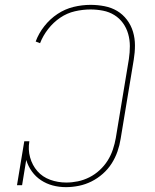

<svg xmlns="http://www.w3.org/2000/svg" viewBox="-20 -763 640 791"><path d="M252 8Q223 8 197 1Q171 -6 149 -20.5Q127 -35 111.5 -56.5Q96 -78 88 -104L71 0H50L80 -181H101Q95 -147 104 -114.5Q113 -82 134 -58Q155 -34 186.5 -22.5Q218 -11 253 -11Q277 -11 301 -16Q325 -21 348 -32.5Q371 -44 390.5 -62Q410 -80 423.5 -101.5Q437 -123 445 -147Q453 -171 457 -194L511 -520Q515 -547 515 -573Q515 -599 508 -623.5Q501 -648 486.5 -668Q472 -688 451 -701Q430 -714 404.5 -719Q379 -724 353 -724Q321 -724 288.5 -716.5Q256 -709 228 -690Q200 -671 178.5 -643.5Q157 -616 145 -585L127 -592Q139 -625 162.5 -655Q186 -685 217 -705.5Q248 -726 283 -734.5Q318 -743 353 -743Q382 -743 410.5 -737.5Q439 -732 462.5 -718Q486 -704 503 -681.5Q520 -659 528 -632Q536 -605 536 -576Q536 -547 531 -517L477 -191Q473 -165 464 -139Q455 -113 440 -89.5Q425 -66 403.5 -47Q382 -28 357 -15.5Q332 -3 305 2.5Q278 8 252 8Z"/></svg>

Font: Iosevka Etoile Thin
Style: Italic
Weight: 100
Italic angle: -9°
Designer: Belleve Invis
Foundry: Belleve Invis
Version: Version 22.1.2; ttfautohint (v1.8.4)